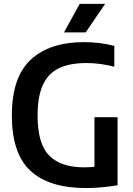

<svg xmlns="http://www.w3.org/2000/svg" viewBox="-20 -968 690 996"><path d="M426 7.5Q235 7.5 138.2 -81.8Q41.5 -171 41.5 -369Q41.5 -567.5 139.5 -658.5Q237.5 -749.5 416.5 -749.5Q498 -749.5 573 -730V-622Q499 -641 427.5 -641Q343.5 -641 287.5 -615Q231.5 -589 203.2 -529Q175 -469 175 -367.5Q175 -221.5 235.5 -160.8Q296 -100 415 -100Q443 -100 470 -102.5V-360H590V-7Q502 7.5 426 7.5ZM312 -800 393.5 -948H525.5L424.5 -800Z"/></svg>

Font: Encode Sans SmCnd SmBold
Style: Regular
Weight: 600
Width: 4
Designer: Multiple Designers
Foundry: Impallari Type
Version: Version 3.002; ttfautohint (v1.8.3) -l 8 -r 50 -G 200 -x 14 